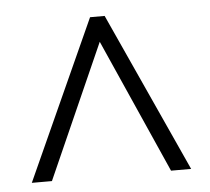

<svg xmlns="http://www.w3.org/2000/svg" viewBox="-38 -760 530 485"><g transform="rotate(-5 226.5 -517.0)"><path d="M207 -719H244L428 -315H377L226 -655L75 -315H24Z"/></g></svg>

Font: Noto Sans Devanagari UI Condensed Light
Style: Regular
Weight: 300
Width: 3
Designer: Jelle Bosma - Monotype Design Team
Foundry: Monotype Imaging Inc.
Version: Version 2.004; ttfautohint (v1.8.4.7-5d5b)